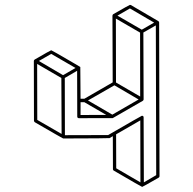

<svg xmlns="http://www.w3.org/2000/svg" viewBox="-20 -853 772 767"><path d="M547.9 -106.4Q545.9 -106.4 434.6 -171.4Q431.2 -173.3 431.2 -176.8L430.7 -309.1L417.5 -301.3Q416 -300.3 232.4 -299.8Q230 -300.3 119.1 -364.7Q116.2 -366.7 115.7 -370.6L115.2 -609.9Q115.7 -613.3 118.7 -615.2Q182.6 -652.3 184.6 -652.3Q186.5 -652.3 271 -603Q299.8 -586.4 300 -585.9Q300.3 -585.4 300.8 -585Q301.3 -582 301.8 -458.5H316.9L430.2 -523.9L429.2 -791L429.7 -791.5Q429.7 -794.9 432.6 -796.4Q497.1 -833.5 499 -833.5L502.4 -833Q612.3 -769 613 -768.3Q613.8 -767.6 614.3 -766.6Q614.7 -765.6 615.2 -765.6V-764.2H615.7L617.2 -149.4Q617.2 -145.5 614.3 -143.6Q549.8 -106.4 547.9 -106.4ZM546.4 -734.4 595.7 -762.7 499 -819.3 449.2 -790.5ZM540 -467.3 539.6 -722.7 442.9 -778.8 443.4 -523.4ZM428.7 -395 533.7 -455.6 437 -512.2 331.5 -451.7ZM301.8 -393.6 404.3 -394 316.9 -444.8H301.8ZM226.1 -317.9 225.1 -541.5 128.4 -597.7 128.9 -374ZM231.9 -552.7 281.7 -581.5 184.6 -637.7 135.3 -609.4ZM541 -124.5 540.5 -372.1 443.8 -316.4 444.3 -180.7ZM554.7 -124.5 604 -153.3 602.5 -751.5 552.7 -723.1 553.7 -455.6Q553.2 -452.1 550.3 -450.2Q431.6 -381.3 430.2 -381.1Q428.7 -380.9 295.4 -380.9Q289.1 -380.9 288.6 -387.2L288.1 -570.3L238.8 -541.5L239.3 -313L412.1 -313.5Q545.4 -390.6 546.9 -390.6Q553.7 -390.6 553.7 -383.8Z"/></svg>

Font: 3D Isometric
Style: Regular
Weight: 400
Designer: GGBotNet
Version: 1.10